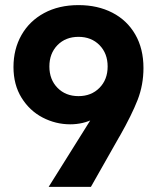

<svg xmlns="http://www.w3.org/2000/svg" viewBox="-20 -732 615 752"><path d="M287.5 -587.7Q237 -587.7 205.2 -555.3Q173.4 -522.8 173.4 -471.6Q173.4 -420.4 205.2 -388Q237 -355.5 287.5 -355.5Q337.7 -355.5 369.7 -388Q401.6 -420.4 401.6 -471.6Q401.6 -522.8 369.7 -555.3Q337.7 -587.7 287.5 -587.7ZM254.9 -245.1Q198.3 -245.1 147.1 -271.6Q96 -298.2 64.4 -349.1Q32.8 -400.1 32.8 -469.5Q32.8 -539.5 64.1 -594.7Q95.4 -649.8 152.9 -680.9Q210.5 -712 287.5 -712Q362.4 -712 419.9 -682.4Q477.5 -652.8 509.7 -597.1Q541.9 -541.4 541.9 -465.6Q541.9 -399.6 519.1 -340.9Q496.2 -282.2 449.5 -199.7L447.5 -196.7L336 0H170.5L372.5 -322.6L425.2 -330.5Q355 -245.1 254.9 -245.1Z"/></svg>

Font: TASA Explorer VF
Style: Regular
Weight: 400
Designer: Weizhong Zhang
Foundry: Local Remote
Version: Version 1.000;Glyphs 3.2 (3192)